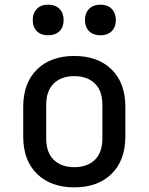

<svg xmlns="http://www.w3.org/2000/svg" viewBox="-20 -799 640 827"><path d="M300 8Q199 8 139.5 -50Q80 -108 80 -212V-338Q80 -442 139.5 -500Q199 -558 300 -558Q401 -558 460.5 -500Q520 -442 520 -338V-212Q520 -108 460.5 -50Q401 8 300 8ZM300 -79Q356 -79 388.5 -110.5Q421 -142 421 -203V-347Q421 -408 388.5 -439.5Q356 -471 300 -471Q244 -471 211.5 -439.5Q179 -408 179 -347V-203Q179 -142 211.5 -110.5Q244 -79 300 -79ZM413 -647Q382 -647 364 -664.5Q346 -682 346 -712Q346 -743 364 -761Q382 -779 413 -779Q443 -779 461 -761Q479 -743 479 -712Q479 -682 461 -664.5Q443 -647 413 -647ZM187 -647Q157 -647 139 -664.5Q121 -682 121 -712Q121 -743 139 -761Q157 -779 187 -779Q218 -779 236 -761Q254 -743 254 -712Q254 -682 236 -664.5Q218 -647 187 -647Z"/></svg>

Font: JetBrains Mono NL Medium
Style: Regular
Weight: 500
Monospace: yes
Designer: Philipp Nurullin, Konstantin Bulenkov
Foundry: JetBrains
Version: Version 2.305; ttfautohint (v1.8.4.7-5d5b)